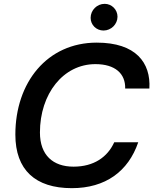

<svg xmlns="http://www.w3.org/2000/svg" viewBox="-20 -966 799 1000"><path d="M484 -744C226 -744 60 -537 60 -265C60 -81 164 14 354 14C529 14 648 -73 700 -225H575C540 -148 469 -98 363 -98C256 -98 188 -158 188 -276C188 -477 309 -632 477 -632C579 -632 634 -583 632 -505H758C766 -639 688 -744 484 -744ZM452 -873C452 -836 482 -807 519 -807C559 -807 592 -840 592 -879C592 -916 562 -946 525 -946C485 -946 452 -913 452 -873Z"/></svg>

Font: Nacelle SemiBold
Style: Italic
Weight: 600
Italic angle: -12°
Designer: Sora Sagano
Foundry: Sora Sagano
Version: Version 1.000;FEAKit 1.0